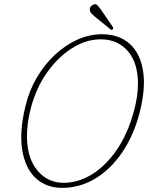

<svg xmlns="http://www.w3.org/2000/svg" viewBox="-20 -873 701 908"><path d="M462.5 -711Q542.5 -711 592.8 -666.2Q643 -621.5 656.5 -538Q670 -454.5 639.5 -337.5Q612.5 -233.5 558.8 -153.8Q505 -74 431.8 -29.2Q358.5 15.5 273 15.5Q200 15.5 150.2 -29.5Q100.5 -74.5 85.5 -161Q70.5 -247.5 100.5 -372Q118 -444.5 154.2 -506.2Q190.5 -568 239.8 -614Q289 -660 346 -685.5Q403 -711 462.5 -711ZM280.5 -8.5Q350 -8.5 415 -48.5Q480 -88.5 531.8 -163.8Q583.5 -239 612.5 -344.5Q632.5 -417 632.5 -478.5Q632 -577 584 -632Q536 -687 456 -687Q387 -687 320.8 -645.2Q254.5 -603.5 203 -530.8Q151.5 -458 126.5 -364.5Q116 -325 111.5 -289.2Q107 -253.5 107.5 -222Q110 -120.5 158.8 -64.5Q207.5 -8.5 280.5 -8.5ZM458 -826.5 513 -746.5Q514.5 -744 515.2 -740.5Q516 -737 513 -734.5Q507.5 -729.5 503.5 -733.5L426 -796.5Q418 -803.5 411.8 -810.2Q405.5 -817 405 -825.5Q402.5 -843 422.5 -851.5Q433.5 -855.5 440.5 -848.2Q447.5 -841 458 -826.5Z"/></svg>

Font: Fraunces144ptSuperSoftThinItalic
Style: Italic
Weight: 100
Italic angle: -16°
Version: Version 1.000;[0bf87f6ff]